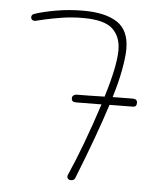

<svg xmlns="http://www.w3.org/2000/svg" viewBox="-51 -745 677 791"><g transform="rotate(5 287.5 -350.0)"><path d="M515 -341Q515 -324 500 -324L403 -323Q361 -192 289 -11Q285 0 271 0Q262 0 258 -6.5Q254 -13 257 -20Q312 -144 370 -322L265 -321Q246 -321 246 -336Q246 -345 252 -349Q258 -353 265 -353Q306 -353 380 -355L381 -359Q420 -486 420 -551Q420 -606 386 -638Q352 -670 264 -670Q218 -670 177 -663.5Q136 -657 106 -650Q76 -643 68 -641H64Q58 -641 54 -645Q50 -649 50 -655Q50 -661 53.5 -664.5Q57 -668 64 -670Q96 -681 149.5 -690.5Q203 -700 263 -700Q354 -700 403 -667.5Q452 -635 452 -558Q452 -525 442 -471Q432 -417 413 -356L496 -357Q515 -357 515 -341Z"/></g></svg>

Font: Mali ExtraLight
Style: Regular
Weight: 275
Version: Version 1.000; ttfautohint (v1.6)